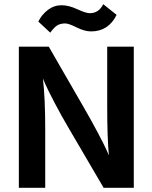

<svg xmlns="http://www.w3.org/2000/svg" viewBox="-20 -897 728 917"><path d="M70 0V-674H213L375 -393Q415 -324 446.5 -264.5Q478 -205 489 -180L500 -155Q492 -238 492 -393V-674H619V0H475L311 -280Q272 -346 240.5 -406.5Q209 -467 197 -494L185 -522Q196 -427 196 -281V0ZM473 -877 537 -826Q498 -747 415 -747Q384 -747 346 -766Q308 -785 292 -785Q268 -785 253 -775.5Q238 -766 220 -741L163 -794Q179 -827 208.5 -849.5Q238 -872 274 -872Q308 -872 349 -853Q390 -834 409 -834Q452 -834 473 -877Z"/></svg>

Font: Hind Semibold
Style: Regular
Weight: 600
Designer: Manushi Parikh, Satya Rajpurohit
Foundry: Indian Type Foundry
Version: Version 1.201;PS 1.0;hotconv 1.0.78;makeotf.lib2.5.61930; tt